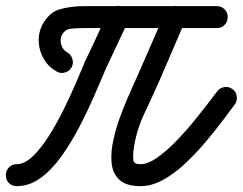

<svg xmlns="http://www.w3.org/2000/svg" viewBox="-57 -599 829 656"><path d="M173 -420Q186 -412 190.5 -397Q195 -382 187 -368Q179 -355 164 -351Q149 -347 136 -355Q109 -370 93.5 -396Q78 -422 75.5 -452.5Q73 -483 86 -511Q86 -511 86 -511Q86 -511 86 -511Q109 -556 146.5 -567Q184 -578 229 -578Q343 -578 456.5 -578Q570 -578 684 -578Q684 -578 684 -578Q684 -578 684 -578Q700 -578 710.5 -567Q721 -556 721 -541Q721 -525 710.5 -514Q700 -503 684 -503Q570 -503 456.5 -503Q343 -503 229 -503Q208 -503 186 -501Q164 -499 154 -478Q154 -478 154 -478Q154 -479 154 -479Q147 -463 152.5 -445.5Q158 -428 173 -420Q173 -420 173 -420Q173 -420 173 -420ZM362 -575Q376 -568 381.5 -553.5Q387 -539 380 -525Q360 -482 339.5 -438.5Q319 -395 299 -352Q299 -352 300 -353Q300 -353 300 -353Q285 -318 263.5 -268.5Q242 -219 214.5 -166Q187 -113 154 -66.5Q121 -20 82.5 8.5Q44 37 0 37Q-16 37 -26.5 26.5Q-37 16 -37 0Q-37 -16 -26.5 -27Q-16 -38 0 -38Q27 -38 55.5 -65.5Q84 -93 111 -136Q138 -179 161.5 -227Q185 -275 203 -317Q221 -359 231 -383Q231 -383 231 -383Q231 -384 231 -384Q252 -427 272 -470.5Q292 -514 312 -557Q319 -571 333.5 -576.5Q348 -582 362 -575ZM556 -575Q570 -569 576 -554.5Q582 -540 575 -526Q554 -477 533 -428.5Q512 -380 491 -331Q465 -272 436 -210.5Q407 -149 399 -84Q397 -66 398.5 -52Q400 -38 423 -38Q447 -38 476.5 -58Q506 -78 537.5 -109.5Q569 -141 598 -176Q627 -211 650 -241Q673 -271 685 -287Q685 -287 685 -287Q685 -287 685 -287Q694 -299 709.5 -301.5Q725 -304 738 -294Q750 -285 752 -269.5Q754 -254 745 -242Q726 -216 699 -180.5Q672 -145 639.5 -107Q607 -69 571 -36Q535 -3 497.5 17Q460 37 423 37Q373 37 350 14.5Q327 -8 324 -45Q321 -82 331.5 -126.5Q342 -171 359.5 -216Q377 -261 394.5 -299.5Q412 -338 422 -361Q443 -410 464.5 -458.5Q486 -507 507 -556Q513 -570 527.5 -576Q542 -582 556 -575Z"/></svg>

Font: FRB American Cursive Guidelines Arrows Extrabold
Style: Bold Italic
Weight: 800
Italic angle: -25°
Version: Version 2.0;Modular Font Editor K font №1